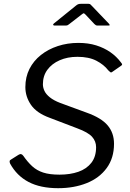

<svg xmlns="http://www.w3.org/2000/svg" viewBox="-20 -977 681 1007"><path d="M548 -608Q525 -638 485.5 -658.5Q446 -679 386 -679Q334 -679 293 -661Q252 -643 228.5 -611Q205 -579 205 -535Q205 -518 213 -500.5Q221 -483 241.5 -466.5Q262 -450 296 -437L435 -386Q511 -359 544.5 -319.5Q578 -280 578 -223Q578 -148 539.5 -95.5Q501 -43 434.5 -16.5Q368 10 285 10Q192 10 130 -22.5Q68 -55 33 -119Q30 -126 30.5 -131.5Q31 -137 39 -141L77 -165Q85 -170 91 -168.5Q97 -167 102 -160Q125 -127 149 -105Q173 -83 206.5 -72Q240 -61 292 -61Q348 -61 391 -76Q434 -91 459 -123Q484 -155 484 -205Q484 -236 463 -259.5Q442 -283 385 -304L241 -359Q172 -384 142.5 -427Q113 -470 113 -520Q113 -573 134.5 -615.5Q156 -658 194.5 -688.5Q233 -719 283.5 -735.5Q334 -752 391 -752Q443 -752 484.5 -739Q526 -726 558.5 -703.5Q591 -681 614 -650Q620 -643 620.5 -639.5Q621 -636 615 -632L566 -598Q562 -596 558.5 -598.5Q555 -601 548 -608ZM475 -851 428 -901Q421 -908 418.5 -907.5Q416 -907 407 -900L341 -849Q334 -844 331 -843.5Q328 -843 321 -843H266Q260 -843 259 -847Q258 -851 264 -855L379 -948Q385 -953 390.5 -955Q396 -957 405 -957H444Q452 -957 455.5 -952.5Q459 -948 462 -946L551 -853Q556 -847 555.5 -845Q555 -843 547 -843H491Q486 -843 482.5 -845Q479 -847 475 -851Z"/></svg>

Font: Libre Franklin
Style: Italic
Weight: 400
Italic angle: -8°
Designer: Pablo Impallari, Rodrigo Fuenzalida, Nhung Nguyen
Foundry: Impallari Type
Version: Version 3.000